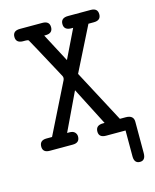

<svg xmlns="http://www.w3.org/2000/svg" viewBox="-116 -690 757 935"><g transform="rotate(-15 262.5 -222.5)"><path d="M27 -30Q27 -62 62 -62H90L216 -315Q221 -326 216 -336Q104 -544 102 -546Q98 -549 86 -549H73Q39 -550 39 -580Q39 -611 75 -611H188Q224 -611 224 -580Q224 -549 188 -549H181L257 -405L327 -549H316Q281 -550 281 -580Q281 -611 318 -611H432Q467 -611 467 -580Q467 -549 431 -549H404L292 -326L432 -62H461Q501 -62 501 -29V129Q501 166 473 166Q445 166 444 133V0H346Q310 0 310 -30Q310 -62 347 -62H355L257 -253L166 -62H178Q196 -62 204.5 -53Q213 -44 213 -32Q213 0 178 0H62Q27 0 27 -30Z"/></g></svg>

Font: CMU Typewriter Text
Style: Regular
Weight: 500
Monospace: yes
Version: Version 0.7.0